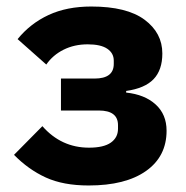

<svg xmlns="http://www.w3.org/2000/svg" viewBox="-20 -557 571 589"><path d="M252 12Q174 12 120.5 -12.5Q67 -37 23 -82L110 -170Q168 -104 253 -104Q298 -104 320 -119.5Q342 -135 342 -162V-173Q342 -218 283 -218H167V-316H270Q329 -316 329 -361V-371Q329 -394 309 -407.5Q289 -421 249 -421Q208 -421 175 -404.5Q142 -388 122 -359L34 -437Q73 -485 129 -511Q185 -537 260 -537Q369 -537 423.5 -496.5Q478 -456 478 -393Q478 -342 451 -314Q424 -286 367 -278V-273Q424 -267 457.5 -236.5Q491 -206 491 -156Q491 -77 428 -32.5Q365 12 252 12Z"/></svg>

Font: Aneliza ExtraBold
Style: Regular
Weight: 800
Designer: Mike Abbink, Paul van der Laan, Pieter van Rosmalen
Foundry: Bold Monday
Version: Version 3.001;September 8, 2019;FontCreator 11.5.0.2425 64-b